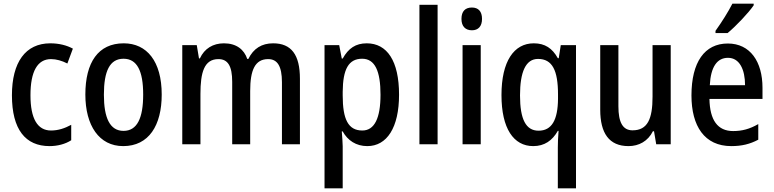

<svg xmlns="http://www.w3.org/2000/svg" viewBox="-20 -786 4215 1046"><path d="M250 10C293 10 336 -1 368 -22V-106C333 -87 297 -75 258 -75C184 -75 146 -140 146 -267C146 -397 184 -464 258 -464C287 -464 318 -455 347 -440L377 -521C344 -539 302 -550 254 -550C119 -550 45 -447 45 -267C45 -80 119 10 250 10Z M861 -271C861 -452 780 -550 654 -550C515 -550 445 -446 445 -271C445 -102 520 10 651 10C791 10 861 -103 861 -271ZM546 -270C546 -399 578 -466 653 -466C727 -466 760 -399 760 -271C760 -142 727 -73 653 -73C579 -73 546 -143 546 -270Z M1468 -550C1406 -550 1361 -522 1333 -465H1327C1310 -516 1268 -550 1200 -550C1141 -550 1094 -522 1069 -468H1064L1052 -540H973V0H1072V-274C1072 -391 1092 -464 1170 -464C1221 -464 1245 -427 1245 -340V0H1343V-290C1343 -404 1369 -464 1441 -464C1491 -464 1516 -426 1516 -338V0H1614V-357C1614 -488 1567 -550 1468 -550Z M1978 -550C1918 -550 1878 -523 1847 -467H1842L1828 -540H1748V240H1847V11C1847 -11 1844 -41 1842 -70H1847C1874 -21 1920 10 1981 10C2088 10 2154 -91 2154 -270C2154 -454 2089 -550 1978 -550ZM1953 -466C2023 -466 2053 -398 2053 -270C2053 -142 2020 -75 1954 -75C1877 -75 1847 -136 1847 -266V-286C1848 -409 1879 -466 1953 -466Z M2364 0V-760H2265V0Z M2551 -745C2515 -745 2494 -725 2494 -683C2494 -642 2516 -621 2551 -621C2585 -621 2606 -642 2606 -683C2606 -724 2586 -745 2551 -745ZM2599 -540H2500V0H2599Z M3019 18V240H3118V-540H3035L3024 -469H3019C2989 -523 2949 -550 2888 -550C2780 -550 2712 -452 2712 -268C2712 -86 2778 10 2885 10C2946 10 2989 -20 3019 -73H3023C3020 -37 3019 -5 3019 18ZM2914 -74C2845 -74 2813 -136 2813 -266C2813 -394 2844 -465 2911 -465C2989 -465 3020 -403 3020 -271V-248C3019 -132 2986 -74 2914 -74Z M3634 -540H3535V-259C3535 -138 3508 -76 3426 -76C3373 -76 3349 -119 3349 -207V-540H3250V-188C3250 -61 3298 10 3404 10C3461 10 3510 -17 3537 -71H3543L3555 0H3634Z M4086 -757V-766H3970C3947 -721 3913 -667 3878 -618V-606H3944C3989 -643 4059 -717 4086 -757ZM3945 -549C3819 -549 3747 -448 3747 -266C3747 -99 3818 10 3964 10C4021 10 4066 -1 4111 -25V-110C4064 -83 4023 -72 3974 -72C3890 -72 3847 -131 3845 -247H4134V-308C4134 -450 4067 -549 3945 -549ZM3946 -471C4009 -471 4039 -407 4039 -322H3847C3852 -422 3887 -471 3946 -471Z"/></svg>

Font: Noto Sans Khmer UI Condensed Medium
Style: Regular
Weight: 500
Width: 3
Designer: Danh Hong and the Monotype Design Team
Foundry: Monotype Imaging Inc.
Version: Version 2.002